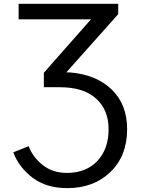

<svg xmlns="http://www.w3.org/2000/svg" viewBox="-20 -765 741 1011"><path d="M49.8 37.1 130.9 4.9Q153.3 63.5 205.6 104.5Q257.8 145.5 332 145.5Q433.6 145.5 492.7 82.5Q551.8 19.5 551.8 -85Q551.8 -186.5 485.8 -246.1Q419.9 -305.7 295.9 -305.7H210.9V-381.8L459 -663.1H78.1V-745.1H602.5V-690.4L329.1 -383.8H347.7Q487.3 -372.1 568.4 -293.5Q649.4 -214.8 649.4 -85Q649.4 55.7 561.5 140.6Q473.6 225.6 334 225.6Q224.6 225.6 152.3 171.4Q80.1 117.2 49.8 37.1Z"/></svg>

Font: Gothic A1 Medium
Style: Regular
Weight: 500
Designer: HanYang I&C Co.,Ltd.
Foundry: HanYang I&C Co.,Ltd.
Version: Version 2.50